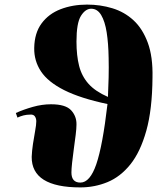

<svg xmlns="http://www.w3.org/2000/svg" viewBox="-20 -802 724 836"><path d="M330 14Q117 14 118 -119Q119 -145 123.5 -175Q128 -205 133 -232Q138 -259 138 -274Q138 -286 132 -295Q126 -304 112 -303Q96 -303 82.5 -299.5Q69 -296 56 -290L49 -310Q82 -325 122.5 -336.5Q163 -348 202 -348Q266 -348 290 -321.5Q314 -295 313 -259Q313 -243 309.5 -214.5Q306 -186 301.5 -154Q297 -122 294 -94Q291 -66 291 -51Q291 -7 330 -7Q372 -7 399.5 -87.5Q427 -168 448 -349Q330 -374 259.5 -409.5Q189 -445 158.5 -491Q128 -537 129 -593Q130 -658 161 -700Q192 -742 244 -762Q296 -782 359 -782Q417 -782 469.5 -766Q522 -750 561.5 -713.5Q601 -677 623.5 -616Q646 -555 644 -465Q643 -325 617 -232.5Q591 -140 547.5 -86Q504 -32 448 -9Q392 14 330 14ZM450 -380Q452 -420 453 -464.5Q454 -509 453 -550Q452 -613 444.5 -661Q437 -709 420.5 -736.5Q404 -764 377 -764Q352 -764 332.5 -733Q313 -702 313 -621Q313 -560 324.5 -515Q336 -470 365.5 -437Q395 -404 450 -380Z"/></svg>

Font: Literata 72pt ExtraBold
Style: Italic
Weight: 800
Italic angle: -2°
Designer: Latin by Veronika Burian and Jose Scaglione. Greek by Irene Vlachou. Cyrillic by Vera Evstafieva
Foundry: TypeTogether
Version: Version 3.002